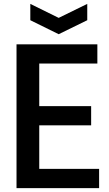

<svg xmlns="http://www.w3.org/2000/svg" viewBox="-20 -968 563 988"><path d="M136 -948 282 -876 429 -948V-864L282 -792L136 -864ZM65 -740H481V-641H182V-422H449V-323H182V-99H490V0H65Z"/></svg>

Font: Encode Sans Compressed
Style: SemiBold
Weight: 600
Designer: Pablo Impallari, Andres Torresi
Foundry: Pablo Impallari, Andres Torresi
Version: Version 1.000; ttfautohint (v1.00) -l 8 -r 50 -G 200 -x 14 -